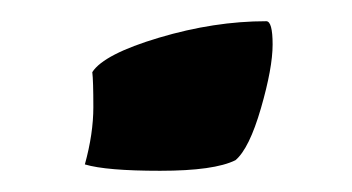

<svg xmlns="http://www.w3.org/2000/svg" viewBox="-20 -353 332 181"><path d="M202 -202Q182 -192 131 -192Q80 -192 60 -198Q68 -227 68 -252Q68 -277 67 -285Q78 -302 130 -317.5Q182 -333 231 -333Q237 -333 237 -311Q237 -289 226 -251Q215 -213 202 -202Z"/></svg>

Font: Clara
Style: Regular
Weight: 400
Designer: Proyecto DEMO
Foundry: Proyecto DEMO
Version: Version 1.002